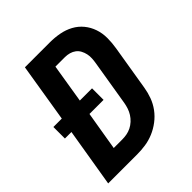

<svg xmlns="http://www.w3.org/2000/svg" viewBox="-200 -868 1001 1001"><g transform="rotate(-45 300.0 -367.5)"><path d="M23 0 77 -325H29V-410H91L144 -735H328Q364 -735 398.5 -728.5Q433 -722 462.5 -706Q492 -690 513 -664.5Q534 -639 545 -607Q556 -575 556 -539.5Q556 -504 550 -468L509 -219Q504 -188 493 -158Q482 -128 462.5 -101.5Q443 -75 416 -54.5Q389 -34 359 -21.5Q329 -9 298 -4.5Q267 0 237 0ZM174 -110H236Q253 -110 270 -113Q287 -116 303 -124Q319 -132 332.5 -144.5Q346 -157 355.5 -172Q365 -187 370.5 -203.5Q376 -220 379 -237L420 -486Q423 -503 424 -520Q425 -537 421.5 -553Q418 -569 410.5 -583Q403 -597 390.5 -606.5Q378 -616 362 -620.5Q346 -625 329 -625H259L224 -410H314V-325H210Z"/></g></svg>

Font: Iosevka Extrabold Extended
Style: Italic
Weight: 800
Width: 7
Italic angle: -9°
Monospace: yes
Designer: Belleve Invis
Foundry: Belleve Invis
Version: Version 32.5.0; ttfautohint (v1.8.4)